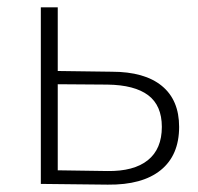

<svg xmlns="http://www.w3.org/2000/svg" viewBox="-20 -500 537 522"><path d="M467 -155Q467 -78 417 -37.5Q367 3 273 2L91 0V-480H137V-307L284 -305Q373 -305 420 -266.5Q467 -228 467 -155ZM420 -155Q420 -213 383 -241Q346 -269 272 -270L137 -271V-37L272 -35Q344 -34 382 -64.5Q420 -95 420 -155Z"/></svg>

Font: Montserrat Ace
Style: Light
Weight: 300
Designer: Julieta Ulanovsky
Foundry: Julieta Ulanovsky
Version: Version 1